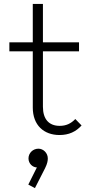

<svg xmlns="http://www.w3.org/2000/svg" viewBox="-20 -682 450 984"><path d="M285 10C333 10 369 -7 398 -39L366 -72C343 -48 318 -37 286 -37C230 -37 200 -72 200 -135V-419H385V-465H200V-662H148V-465H28V-419H148V-131C148 -40 205 10 285 10ZM125 264 159 282 211 180C223 156 225 141 225 130C225 102 202 80 177 80C149 80 126 102 126 130C126 157 148 176 169 176Z"/></svg>

Font: MV Cash ExtraLight
Style: Regular
Weight: 200
Designer: Rodrigo Fuenzalida
Foundry: fragTYPE
Version: Version 1.100;Glyphs 3.1.2 (3151)